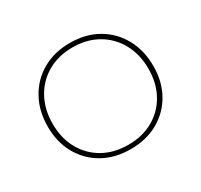

<svg xmlns="http://www.w3.org/2000/svg" viewBox="-119 -689 891 851"><g transform="rotate(-30 326.0 -263.5)"><path d="M326 8Q245.5 8 184.8 -26.5Q124 -61 90 -121.8Q56 -182.5 56 -262Q56 -341.5 90 -403.2Q124 -465 184.8 -500Q245.5 -535 326 -535Q406.5 -535 467.2 -500Q528 -465 562 -403.2Q596 -341.5 596 -262Q596 -182.5 562 -121.8Q528 -61 467.2 -26.5Q406.5 8 326 8ZM326 -14Q399 -14 454.2 -45.5Q509.5 -77 540.2 -133Q571 -189 571 -262Q571 -335 540.2 -391.5Q509.5 -448 454.2 -480Q399 -512 326 -512Q253 -512 197.8 -480Q142.5 -448 111.8 -391.5Q81 -335 81 -262Q81 -189 111.8 -133Q142.5 -77 197.8 -45.5Q253 -14 326 -14Z"/></g></svg>

Font: Hepta Slab ExtraLight
Style: Regular
Weight: 200
Designer: Michael LaGattuta
Foundry: Michael LaGattuta
Version: Version 1.100